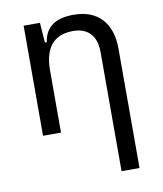

<svg xmlns="http://www.w3.org/2000/svg" viewBox="-84 -595 754 889"><g transform="rotate(-10 293.0 -151.0)"><path d="M415.5 224.6H500V-336.9C500 -458 435.5 -527.3 322.3 -527.3C235.4 -527.3 188.5 -493.2 178.2 -423.8H169.4L162.6 -517.6H85.9V0H170.4V-291.5C170.4 -400.4 216.3 -453.6 307.6 -453.6C376 -453.6 415.5 -411.6 415.5 -337.4Z"/></g></svg>

Font: Cascadia Mono PL SemiLight
Style: Regular
Weight: 350
Monospace: yes
Designer: Aaron Bell
Foundry: Saja Typeworks
Version: Version 2404.023